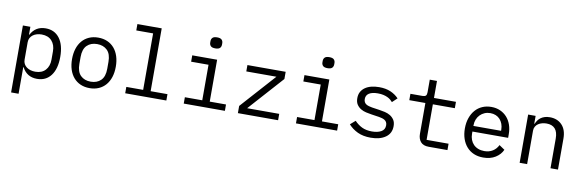

<svg xmlns="http://www.w3.org/2000/svg" viewBox="-60 -1285 6120 2022"><g transform="rotate(10 3000.0 -274.0)"><path d="M95 -516H175V-432H179Q229 -528 338 -528Q433 -528 486.5 -457Q540 -386 540 -258Q540 -130 486.5 -59Q433 12 338 12Q229 12 179 -84H175V200H95ZM307 -59Q377 -59 415.5 -101.5Q454 -144 454 -214V-302Q454 -372 415.5 -414.5Q377 -457 307 -457Q280 -457 256 -450Q232 -443 214 -429.5Q196 -416 185.5 -396.5Q175 -377 175 -351V-165Q175 -139 185.5 -119.5Q196 -100 214 -86.5Q232 -73 256 -66Q280 -59 307 -59Z M900 12Q846 12 802.5 -7Q759 -26 728.5 -61.5Q698 -97 682 -146.5Q666 -196 666 -258Q666 -319 682 -369Q698 -419 728.5 -454.5Q759 -490 802.5 -509Q846 -528 900 -528Q954 -528 997.5 -509Q1041 -490 1071.5 -454.5Q1102 -419 1118 -369Q1134 -319 1134 -258Q1134 -196 1118 -146.5Q1102 -97 1071.5 -61.5Q1041 -26 997.5 -7Q954 12 900 12ZM900 -57Q967 -57 1008 -97Q1049 -137 1049 -221V-295Q1049 -379 1008 -419Q967 -459 900 -459Q833 -459 792 -419Q751 -379 751 -295V-221Q751 -137 792 -97Q833 -57 900 -57Z M1280 -68H1460V-672H1280V-740H1540V-68H1720V0H1280Z M2132 -630Q2097 -630 2083 -644.5Q2069 -659 2069 -681V-697Q2069 -719 2083 -733.5Q2097 -748 2132 -748Q2167 -748 2181 -733.5Q2195 -719 2195 -697V-681Q2195 -659 2181 -644.5Q2167 -630 2132 -630ZM1906 -68H2092V-448H1906V-516H2172V-68H2346V0H1906Z M2485 0V-77L2818 -448H2496V-516H2905V-439L2572 -68H2915V0Z M3332 -630Q3297 -630 3283 -644.5Q3269 -659 3269 -681V-697Q3269 -719 3283 -733.5Q3297 -748 3332 -748Q3367 -748 3381 -733.5Q3395 -719 3395 -697V-681Q3395 -659 3381 -644.5Q3367 -630 3332 -630ZM3106 -68H3292V-448H3106V-516H3372V-68H3546V0H3106Z M3906 12Q3825 12 3766.5 -15.5Q3708 -43 3667 -89L3721 -136Q3758 -97 3802 -76Q3846 -55 3908 -55Q3968 -55 4006.5 -76.5Q4045 -98 4045 -144Q4045 -164 4037.5 -177.5Q4030 -191 4017 -199Q4004 -207 3988 -211.5Q3972 -216 3954 -219L3873 -231Q3846 -235 3814.5 -242Q3783 -249 3757 -264.5Q3731 -280 3713.5 -306Q3696 -332 3696 -374Q3696 -413 3711.5 -441.5Q3727 -470 3755 -489.5Q3783 -509 3821 -518.5Q3859 -528 3904 -528Q3974 -528 4025.5 -506Q4077 -484 4114 -445L4062 -396Q4053 -407 4039.5 -418.5Q4026 -430 4006.5 -439.5Q3987 -449 3961 -455Q3935 -461 3901 -461Q3840 -461 3807.5 -440Q3775 -419 3775 -379Q3775 -359 3782.5 -345.5Q3790 -332 3803 -324Q3816 -316 3832.5 -311.5Q3849 -307 3866 -304L3947 -292Q3975 -288 4006 -281Q4037 -274 4063 -258.5Q4089 -243 4106.5 -217Q4124 -191 4124 -149Q4124 -72 4064.5 -30Q4005 12 3906 12Z M4525 0Q4466 0 4438.5 -33Q4411 -66 4411 -118V-448H4239V-516H4367Q4393 -516 4403.5 -526.5Q4414 -537 4414 -563V-698H4491V-516H4726V-448H4491V-68H4726V0Z M5109 12Q5053 12 5008.5 -7Q4964 -26 4932.5 -61.5Q4901 -97 4884 -146.5Q4867 -196 4867 -257Q4867 -319 4884.5 -369Q4902 -419 4933 -454.5Q4964 -490 5007.5 -509Q5051 -528 5104 -528Q5156 -528 5198.5 -509Q5241 -490 5271 -456.5Q5301 -423 5317 -377Q5333 -331 5333 -276V-238H4951V-214Q4951 -180 4962 -151Q4973 -122 4993.5 -101Q5014 -80 5043.5 -68.5Q5073 -57 5109 -57Q5161 -57 5199 -81Q5237 -105 5257 -147L5316 -107Q5293 -55 5239.5 -21.5Q5186 12 5109 12ZM5104 -462Q5071 -462 5043 -450Q5015 -438 4994.5 -417Q4974 -396 4962.5 -367.5Q4951 -339 4951 -305V-298H5247V-309Q5247 -343 5236.5 -371Q5226 -399 5207.5 -419.5Q5189 -440 5162.5 -451Q5136 -462 5104 -462Z M5498 0V-516H5578V-432H5582Q5590 -451 5602 -468.5Q5614 -486 5631.5 -499Q5649 -512 5673 -520Q5697 -528 5729 -528Q5810 -528 5859 -476.5Q5908 -425 5908 -331V0H5828V-317Q5828 -388 5797 -422.5Q5766 -457 5706 -457Q5682 -457 5659 -451Q5636 -445 5618 -433Q5600 -421 5589 -402Q5578 -383 5578 -358V0Z"/></g></svg>

Font: IBM Plox Mono
Style: Regular
Weight: 400
Monospace: yes
Designer: Mike Abbink, Paul van der Laan, Pieter van Rosmalen
Foundry: Bold Monday
Version: Version 2.1